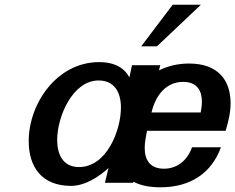

<svg xmlns="http://www.w3.org/2000/svg" viewBox="-20 -777 1000 816"><path d="M834 -757H714L580 -580H647ZM102 -177C102 -67 158 13 282 13C344 13 406 -30 441 -63L426 0H546L547 -5C576 11 614 19 662 19C789 19 879 -41 919 -151H796C778 -99 736 -60 677 -60C617 -60 595 -98 595 -148C595 -171 600 -197 605 -221H939C950 -259 960 -297 960 -338C960 -437 906 -507 784 -507C737 -507 694 -497 656 -478L661 -500H541L530 -448C511 -484 473 -513 401 -513C222 -513 102 -337 102 -177ZM223 -182C223 -282 289 -435 399 -435C466 -435 494 -385 494 -320C494 -222 433 -67 316 -67C246 -67 223 -123 223 -182ZM624 -299C642 -376 689 -429 758 -429C818 -429 838 -391 838 -345C838 -330 836 -315 833 -299Z"/></svg>

Font: Perun SemiBold Italic
Style: Regular
Weight: 400
Italic angle: -12°
Foundry: Copyright (c) Stefan Peev, Context Ltd, 2016
Version: Version 1.026